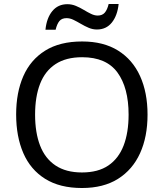

<svg xmlns="http://www.w3.org/2000/svg" viewBox="-20 -933 821 963"><path d="M720 -358Q720 -247 682.5 -164.5Q645 -82 572 -36Q499 10 391 10Q280 10 206.5 -36Q133 -82 97 -165Q61 -248 61 -359Q61 -469 97 -551Q133 -633 206.5 -679Q280 -725 392 -725Q499 -725 572 -679.5Q645 -634 682.5 -551.5Q720 -469 720 -358ZM156 -358Q156 -268 181 -203Q206 -138 258.5 -103Q311 -68 391 -68Q472 -68 523.5 -103Q575 -138 600 -203Q625 -268 625 -358Q625 -493 569 -569.5Q513 -646 392 -646Q311 -646 258.5 -611.5Q206 -577 181 -512.5Q156 -448 156 -358ZM208 -784Q214 -843 242.5 -877.5Q271 -912 318 -912Q340 -912 360.5 -903.5Q381 -895 400 -883.5Q419 -872 436.5 -863.5Q454 -855 470 -855Q493 -855 505.5 -869.5Q518 -884 525 -913H575Q569 -855 541 -820Q513 -785 466 -785Q445 -785 425 -793.5Q405 -802 385.5 -813.5Q366 -825 348.5 -833.5Q331 -842 314 -842Q290 -842 278 -827.5Q266 -813 259 -784Z"/></svg>

Font: Noto Sans Cham
Style: Regular
Weight: 400
Designer: Monotype Design Team
Foundry: Monotype Imaging Inc.
Version: Version 2.002